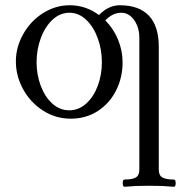

<svg xmlns="http://www.w3.org/2000/svg" viewBox="-20 -445 695 738"><path d="M655.3 258.8Q655.3 272.9 648.4 272.9Q620.6 270.5 602.5 269.8Q584.5 269 553.7 269Q522.9 269 504.9 269.8Q486.8 270.5 458.5 272.9Q451.7 272.9 451.7 258.8Q451.7 245.1 458.5 245.1Q488.8 245.1 502.2 237.1Q515.6 229 515.6 207V-299.8Q515.6 -326.7 506.3 -348.6Q497.1 -370.6 481.4 -383.3Q465.8 -396 447.3 -396Q429.2 -396 414.1 -388.7Q398.9 -381.3 384.8 -366.7Q416 -335.4 433.6 -293Q451.2 -250.5 451.2 -205.1Q451.2 -147 426.3 -97.4Q401.4 -47.9 356 -18.3Q310.5 11.2 252 11.2Q193.8 11.2 145.3 -20Q96.7 -51.3 68.8 -102.1Q41 -152.8 41 -209Q41 -263.7 69.1 -313.7Q97.2 -363.8 145 -394.3Q192.9 -424.8 248 -424.8Q309.6 -424.8 360.4 -387.2Q397 -424.8 440.4 -424.8Q514.6 -424.8 552.5 -384.5Q590.3 -344.2 590.3 -265.6V207Q590.3 229 604.2 237.1Q618.2 245.1 648.4 245.1Q655.3 245.1 655.3 258.8ZM371.6 -206.1Q371.6 -254.4 355.7 -298.1Q339.8 -341.8 311.3 -368.9Q282.7 -396 247.1 -396Q210.4 -396 181.6 -368.9Q152.8 -341.8 136.7 -298.1Q120.6 -254.4 120.6 -206.1Q120.6 -157.7 136.7 -115Q152.8 -72.3 181.4 -46.6Q210 -21 246.1 -21Q282.7 -21 311.5 -47.1Q340.3 -73.2 356 -115.7Q371.6 -158.2 371.6 -206.1Z"/></svg>

Font: JuniusX
Style: Regular
Weight: 400
Designer: Peter S. Baker
Foundry: Briery Creek Software
Version: Version 1.004